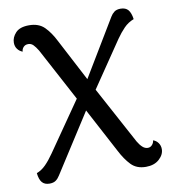

<svg xmlns="http://www.w3.org/2000/svg" viewBox="-81 -775 772 857"><g transform="rotate(-10 305.5 -346.5)"><path d="M512 11Q470 11 445 -15Q420 -41 399 -82L272 -321L132 -583Q121 -601 111.5 -610.5Q102 -620 89 -620Q75 -620 67 -611Q59 -602 59 -591Q45 -596 36 -608Q27 -620 27 -637Q27 -661 46 -681.5Q65 -702 107 -702Q151 -702 176.5 -676.5Q202 -651 223 -609L334 -397L490 -108Q500 -91 511 -81Q522 -71 535 -71Q547 -71 555 -80.5Q563 -90 563 -100Q577 -96 586 -83.5Q595 -71 595 -55Q595 -30 572.5 -9.5Q550 11 512 11ZM75 10Q53 10 41.5 -3.5Q30 -17 27 -46Q49 -54 68 -73Q87 -92 107 -121L283 -375L324 -333L122 -18Q114 -5 103.5 2.5Q93 10 75 10ZM329 -336 296 -377 476 -676Q483 -688 493.5 -696Q504 -704 522 -704Q545 -704 556.5 -690.5Q568 -677 572 -648Q546 -638 527 -618.5Q508 -599 490 -573Z"/></g></svg>

Font: Arima Thin Medium
Style: Regular
Weight: 500
Version: Version 1.100